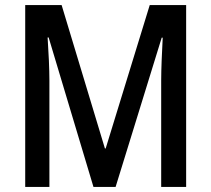

<svg xmlns="http://www.w3.org/2000/svg" viewBox="-20 -800 829 754"><path d="M347 -66H434L615 -652H619C616 -594 613 -529 613 -485V-66H711V-780H568L395 -217H392L222 -780H79V-66H174V-484C174 -527 171 -594 167 -653H171Z"/></svg>

Font: Noto Sans Malayalam UI Condensed Medium
Style: Regular
Weight: 500
Width: 3
Designer: Jelle Bosma - Monotype Design Team
Foundry: Monotype Imaging Inc.
Version: Version 2.104